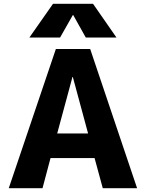

<svg xmlns="http://www.w3.org/2000/svg" viewBox="-20 -987 765 1007"><path d="M362 -908 295 -790H134L258 -967H468L591 -790H430L364 -908ZM26 0 273 -730H453L699 0H519L476 -158H245L203 0ZM280 -287H442L362 -583H360Z"/></svg>

Font: M PLUS 1p ExtraBold
Style: Regular
Weight: 800
Version: Version 1.062